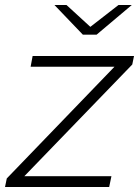

<svg xmlns="http://www.w3.org/2000/svg" viewBox="-29 -745 554 765"><path d="M498 -488 68 -43H415L406 0H-9L-2 -34L427 -479H93L101 -522H505ZM496 -725 356 -607H301L188 -725H236L331 -638L443 -725Z"/></svg>

Font: Idrija
Style: Italic
Weight: 300
Italic angle: -11.3°
Designer: Julieta Ulanovsky
Foundry: Julieta Ulanovsky
Version: Version 7.200